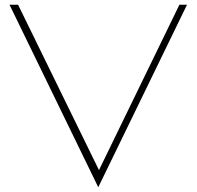

<svg xmlns="http://www.w3.org/2000/svg" viewBox="-20 -770 826 807"><path d="M393 17 20 -750H56L396 -55L734 -750H766Z"/></svg>

Font: Poiret One
Style: Regular
Weight: 400
Designer: Denis Masharov
Foundry: Denis Masharov
Version: Version 1.001